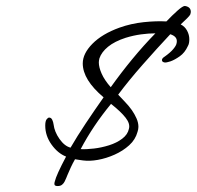

<svg xmlns="http://www.w3.org/2000/svg" viewBox="-20 -552 661 645"><path d="M174 73Q164 73 163 68Q162 63 164 58Q169 36 202 -26Q174 -37 153 -66.5Q132 -96 132 -130Q132 -145 136.5 -151Q141 -157 145 -157Q152 -157 155.5 -149.5Q159 -142 160 -134Q163 -109 180 -85Q197 -61 217 -56Q239 -94 268 -137.5Q297 -181 328 -225Q258 -284 258 -339Q258 -372 290.5 -405Q323 -438 381 -459Q420 -473 462.5 -477.5Q505 -482 539 -480Q559 -501 576.5 -516.5Q594 -532 601 -532Q621 -529 621 -512Q621 -509 619 -503Q617 -499 608.5 -490.5Q600 -482 587 -470Q601 -463 608.5 -449Q616 -435 616 -420Q616 -414 615 -408Q614 -402 611 -397Q601 -375 584 -363Q567 -351 553 -346Q549 -345 544 -343.5Q539 -342 535 -342Q531 -342 527.5 -344Q524 -346 524 -350Q524 -356 532 -361Q552 -375 562 -387Q572 -399 573 -406Q574 -409 574 -414Q574 -430 552 -437Q507 -389 459.5 -335Q412 -281 377 -234Q389 -221 401 -208.5Q413 -196 423 -182Q432 -169 438.5 -154.5Q445 -140 445 -126Q445 -118 442 -109Q435 -83 414 -64Q393 -45 365 -32.5Q337 -20 309 -15Q281 -10 259 -13Q252 -14 245 -15Q238 -16 232 -17Q224 -3 218 10Q212 23 207 35Q205 40 202.5 46Q200 52 197 58Q194 64 188.5 68.5Q183 73 174 73ZM352 -259Q387 -308 424.5 -353.5Q462 -399 502 -440Q479 -440 453.5 -436.5Q428 -433 402 -425Q365 -413 343 -395Q321 -377 314 -356Q312 -348 312 -342Q312 -326 321.5 -304.5Q331 -283 352 -259ZM251 -51Q270 -50 295.5 -53Q321 -56 346.5 -64Q372 -72 390.5 -86Q409 -100 413 -119Q418 -136 402 -156.5Q386 -177 353 -203Q292 -129 251 -51Z"/></svg>

Font: WindSong Medium
Style: Regular
Weight: 500
Designer: Robert E. Leuschke
Foundry: Robert E. Leuschke
Version: Version 1.010; ttfautohint (v1.8.3)